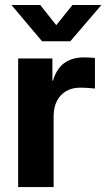

<svg xmlns="http://www.w3.org/2000/svg" viewBox="-20 -760 431 780"><path d="M53.7 0V-522.5H192.9V-432.6H195.3Q209.5 -480.5 241 -503.7Q272.5 -526.9 322.3 -526.9Q335 -526.9 345.9 -526.1Q356.9 -525.4 365.7 -524.4V-400.4Q357.4 -401.4 339.6 -402.6Q321.8 -403.8 303.7 -403.8Q273.4 -403.8 249.3 -390.1Q225.1 -376.5 211.4 -350.3Q197.8 -324.2 197.8 -286.1V0ZM143.6 -739.7 208.5 -657.7 274.4 -739.7H391.1V-738.8L265.6 -592.3H150.9L27.3 -738.8V-739.7Z"/></svg>

Font: Inter 28pt
Style: Bold
Weight: 700
Designer: Rasmus Andersson
Foundry: rsms
Version: Version 4.001;git-66647c0bb